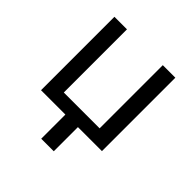

<svg xmlns="http://www.w3.org/2000/svg" viewBox="-189 -666 977 977"><g transform="rotate(45 300.0 -177.0)"><path d="M170.9 -528.3H80.6V0H255.9V173.8H346.2V0H519V-528.3H428.7V-73.7H170.9Z"/></g></svg>

Font: RobotoMono Nerd Font
Style: Regular
Weight: 400
Monospace: yes
Designer: Google
Version: Version 3.000;Nerd Fonts 3.2.1